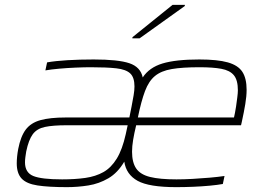

<svg xmlns="http://www.w3.org/2000/svg" viewBox="-20 -763 1102 791"><path d="M256 8Q180 8 134.5 1Q89 -6 69 -27.5Q49 -49 49 -90Q49 -103 50.5 -118Q52 -133 55 -149Q65 -201 86 -229Q107 -257 146.5 -268Q186 -279 251 -279Q295 -279 338.5 -279Q382 -279 426 -279Q470 -279 513 -279L522 -324Q527 -350 530.5 -370.5Q534 -391 534 -407Q534 -444 516.5 -460.5Q499 -477 459.5 -481.5Q420 -486 354 -486Q328 -486 292.5 -484.5Q257 -483 223.5 -480Q190 -477 167 -473L174 -506Q208 -512 258 -515Q308 -518 366 -518Q467 -518 513 -502.5Q559 -487 568 -444Q595 -485 649.5 -501.5Q704 -518 801 -518Q876 -518 918.5 -506Q961 -494 978.5 -467Q996 -440 996 -393Q996 -367 990.5 -334Q985 -301 976 -260L973 -247H541Q533 -214 528.5 -187Q524 -160 524 -138Q524 -94 541 -69Q558 -44 598 -34Q638 -24 707 -24Q738 -24 773.5 -26Q809 -28 843.5 -31Q878 -34 905 -38L898 -5Q876 -1 844 2Q812 5 776 6.5Q740 8 706 8Q594 8 547 -18Q500 -44 492 -97Q465 -51 426.5 -28.5Q388 -6 344 1Q300 8 256 8ZM236 -24Q289 -24 331.5 -30Q374 -36 406 -54Q438 -72 461 -109.5Q484 -147 498 -210L506 -247H255Q198 -247 165 -240Q132 -233 115 -210Q98 -187 88 -139Q86 -127 84.5 -115.5Q83 -104 83 -94Q83 -52 117 -38Q151 -24 236 -24ZM548 -279H944L948 -298Q950 -306 952.5 -324Q955 -342 957.5 -361Q960 -380 960 -391Q960 -433 943.5 -453Q927 -473 892 -479.5Q857 -486 802 -486Q731 -486 687.5 -478.5Q644 -471 618.5 -450Q593 -429 577.5 -388Q562 -347 548 -279ZM525 -605 526 -610 691 -743H742L741 -738L555 -605Z"/></svg>

Font: Saira Expanded Thin
Style: Italic
Weight: 250
Width: 7
Italic angle: -12°
Designer: Hector Gatti with collaboration of the Omnibus-Type team
Foundry: Omnibus-Type
Version: Version 1.101